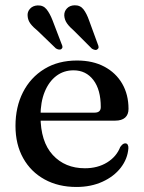

<svg xmlns="http://www.w3.org/2000/svg" viewBox="-20 -713 557 744"><path d="M478 -291Q478 -269 464.8 -257.2Q451.5 -245.5 426.5 -245.5H107V-276.5H346.5Q370.5 -276.5 370.5 -298Q370.5 -365.5 341.8 -403Q313 -440.5 265 -440.5Q227 -440.5 198.2 -418.8Q169.5 -397 153.2 -357.2Q137 -317.5 137 -263.5Q137 -164 184.5 -112.5Q232 -61 309 -61Q358.5 -61 395 -83.5Q431.5 -106 446 -143.5Q452 -151.5 456.2 -154.5Q460.5 -157.5 465.5 -157.5Q472 -157.5 475 -152Q478 -146.5 477.5 -138.5Q474.5 -97.5 448 -63.2Q421.5 -29 377 -8.8Q332.5 11.5 276 11.5Q206 11.5 152.8 -17.8Q99.5 -47 69.8 -100.2Q40 -153.5 40 -225Q40 -298.5 69 -355.5Q98 -412.5 151.5 -445.5Q205 -478.5 278.5 -478.5Q339.5 -478.5 384.2 -454.8Q429 -431 453.5 -388.8Q478 -346.5 478 -291ZM183.5 -634.5 218.5 -543Q221.5 -537 222 -532Q222.5 -527 218 -523Q214 -520 208 -521Q202 -522 196.5 -525.5L126 -593.5Q108.5 -607.5 98.2 -621Q88 -634.5 87 -651.5Q85.5 -667 96.2 -679Q107 -691 125.5 -692Q147.5 -693 160.2 -677.2Q173 -661.5 183.5 -634.5ZM325.5 -633 359 -541.5Q362 -535 362 -530Q362 -525 357.5 -522Q353.5 -518.5 347.5 -519.8Q341.5 -521 336 -524.5L266 -594.5Q249.5 -608.5 239.8 -622.2Q230 -636 229 -653Q228.5 -669 239.5 -680.5Q250.5 -692 269 -692.5Q291 -693 303.5 -676.8Q316 -660.5 325.5 -633Z"/></svg>

Font: Fraunces 20pt
Style: Regular
Weight: 400
Version: Version 1.000;[b76b70a41]